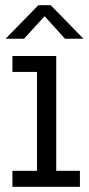

<svg xmlns="http://www.w3.org/2000/svg" viewBox="-20 -714 340 734"><path d="M27.5 0V-61H121.5V-439H27.5V-500H195V-61H285.5V0ZM1.5 -566 126.5 -694H174L299 -566H228.5L150.5 -652L72 -566Z"/></svg>

Font: Trispace Condensed Light
Style: Regular
Weight: 300
Width: 3
Designer: Tyler Finck
Foundry: Etcetera Type Company
Version: Version 1.210; ttfautohint (v1.8.3)